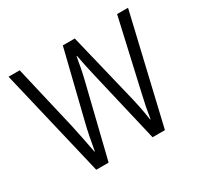

<svg xmlns="http://www.w3.org/2000/svg" viewBox="-119 -677 851 821"><g transform="rotate(-30 306.0 -266.0)"><path d="M332 -354 415 0H476L601 -532H547L469 -188C458 -141 452 -110 446 -71H444C437 -119 427 -166 417 -206L338 -532H279L199 -208C186 -158 177 -106 171 -71H169C161 -113 152 -159 141 -210L66 -532H11L137 0H198L285 -354C294 -390 301 -429 307 -463H309C315 -430 323 -392 332 -354Z"/></g></svg>

Font: Noto Sans Armenian Condensed Light
Style: Regular
Weight: 300
Width: 3
Designer: Monotype Design Team
Foundry: Monotype Imaging Inc.
Version: Version 2.008